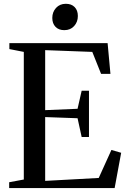

<svg xmlns="http://www.w3.org/2000/svg" viewBox="-20 -964 655 984"><path d="M102 -44V-698L28 -712.5V-743H531.5L546 -585.5H498L453 -698L211.5 -707V-399.5L377.5 -406.5L398.5 -499H436V-262H398.5L377.5 -358L211.5 -364V-37L486 -52L551 -195.5L601 -181L567.5 0H27V-30ZM309 -809.5Q281 -809.5 264.5 -826.5Q248 -843.5 248 -872Q248 -902.5 267.2 -923.5Q286.5 -944.5 317 -944.5H318Q346 -944.5 362.5 -927.8Q379 -911 379 -882Q379 -851.5 360 -830.5Q341 -809.5 310 -809.5Z"/></svg>

Font: Merriweather 96pt
Style: Regular
Weight: 400
Version: Version 2.100